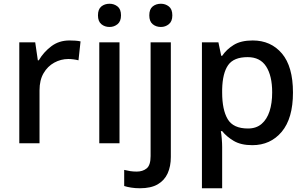

<svg xmlns="http://www.w3.org/2000/svg" viewBox="-20 -765 1636 1025"><path d="M351 -549Q365 -549 381.5 -548Q398 -547 410 -544L399 -443Q388 -446 373 -448Q358 -450 345 -450Q305 -450 269.5 -430.5Q234 -411 212.5 -374Q191 -337 191 -283V0H83V-539H168L182 -443H187Q213 -487 254 -518Q295 -549 351 -549Z M618 -539V0H510V-539ZM565 -745Q589 -745 607.5 -730.5Q626 -716 626 -683Q626 -651 607.5 -636Q589 -621 565 -621Q539 -621 521 -636Q503 -651 503 -683Q503 -716 521 -730.5Q539 -745 565 -745Z M727 240Q702 240 680 236.5Q658 233 643 228V142Q659 146 675 148.5Q691 151 710 151Q742 151 763 134Q784 117 784 68V-539H892V73Q892 123 875 160.5Q858 198 822 219Q786 240 727 240ZM777 -683Q777 -716 795 -730.5Q813 -745 839 -745Q863 -745 881.5 -730.5Q900 -716 900 -683Q900 -651 881.5 -636Q863 -621 839 -621Q813 -621 795 -636Q777 -651 777 -683Z M1329 -549Q1426 -549 1485 -479.5Q1544 -410 1544 -271Q1544 -133 1484 -61.5Q1424 10 1327 10Q1266 10 1227.5 -13Q1189 -36 1166 -65H1159Q1162 -48 1164 -23.5Q1166 1 1166 20V240H1058V-539H1146L1161 -467H1166Q1189 -501 1227.5 -525Q1266 -549 1329 -549ZM1302 -460Q1228 -460 1198 -417.5Q1168 -375 1166 -288V-271Q1166 -179 1195.5 -129Q1225 -79 1304 -79Q1348 -79 1376.5 -103.5Q1405 -128 1419 -171Q1433 -214 1433 -272Q1433 -360 1401 -410Q1369 -460 1302 -460Z"/></svg>

Font: Noto Sans NKo Unjoined Medium
Style: Regular
Weight: 500
Designer: Monotype Design Team
Foundry: Monotype Imaging Inc.
Version: Version 2.004